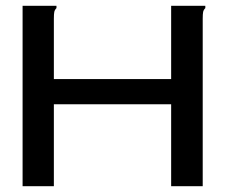

<svg xmlns="http://www.w3.org/2000/svg" viewBox="-20 -643 790 663"><path d="M58 -623H175V-615Q169 -609 167.5 -602Q166 -595 166 -578V-370H571V-623H689V-615Q683 -609 681.5 -602Q680 -595 680 -578V0H571V-283H166V0H58Z"/></svg>

Font: Inconsolata ExtraExpanded SemiBold
Style: Regular
Weight: 600
Width: 8
Monospace: yes
Designer: Raph Levien, Cyreal, Brenton Simpson
Foundry: Raph Levien, Cyreal, Google
Version: Version 3.001; ttfautohint (v1.8.2.53-6de2)